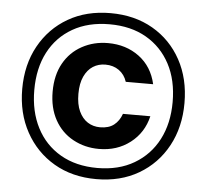

<svg xmlns="http://www.w3.org/2000/svg" viewBox="-51 -764 888 824"><g transform="rotate(5 392.5 -351.5)"><path d="M393 6Q289 6 210.5 -40Q132 -86 87.5 -167Q43 -248 43 -352Q43 -457 87.5 -537.5Q132 -618 210.5 -663.5Q289 -709 393 -709Q497 -709 575.5 -663.5Q654 -618 698 -537.5Q742 -457 742 -352Q742 -248 698 -167Q654 -86 575.5 -40Q497 6 393 6ZM393 -124Q332 -124 281.5 -151.5Q231 -179 202.5 -230.5Q174 -282 174 -352Q174 -423 202.5 -474Q231 -525 281.5 -552.5Q332 -580 393 -580Q471 -580 527.5 -538Q584 -496 601 -421H483Q473 -452 448.5 -469.5Q424 -487 390 -487Q360 -487 336.5 -472Q313 -457 299 -427Q285 -397 285 -352Q285 -307 299 -277Q313 -247 336.5 -232Q360 -217 390 -217Q427 -217 449.5 -234.5Q472 -252 483 -283H601Q584 -211 527.5 -167.5Q471 -124 393 -124ZM393 -42Q485 -42 552 -81.5Q619 -121 655 -190.5Q691 -260 691 -352Q691 -446 654.5 -515Q618 -584 551.5 -622.5Q485 -661 393 -661Q301 -661 234 -622.5Q167 -584 131 -515Q95 -446 95 -352Q95 -260 131 -190Q167 -120 234 -81Q301 -42 393 -42Z"/></g></svg>

Font: DM Sans 17pt
Style: Bold
Weight: 700
Version: Version 4.004;gftools[0.9.30]